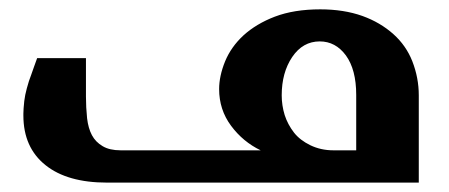

<svg xmlns="http://www.w3.org/2000/svg" viewBox="-20 -389 956 409"><path d="M163.1 -183.1Q163.1 -160.6 165.5 -137.2Q168 -115.7 175.8 -101.1Q183.6 -86.4 198.7 -77.6Q213.4 -68.8 236.8 -68.8H535.2Q497.6 -86.9 472.2 -121.1Q446.8 -155.3 446.8 -199.2Q446.8 -227.1 459.5 -258.3Q472.2 -289.1 498.5 -313.5Q525.9 -338.4 565.4 -353.5Q606.4 -369.1 662.1 -369.1Q712.4 -369.1 752 -355Q790 -341.3 817.9 -316.4Q845.2 -292 858.4 -258.3Q872.1 -223.1 872.1 -186V0H208Q123.5 0 77.1 -37.1Q29.8 -74.7 29.8 -143.1V-147Q29.8 -156.2 31.7 -173.8Q33.2 -186.5 37.1 -200.7Q41.5 -217.3 46.4 -229.5Q48.3 -234.9 52.5 -246.8Q56.6 -258.8 59.1 -265.1H163.1ZM738.8 -187Q738.8 -240.7 716.8 -271Q694.8 -300.8 661.1 -300.8Q625 -300.8 602.5 -267.6Q580.1 -234.4 580.1 -186Q580.1 -164.6 586.4 -144Q592.8 -124 606.4 -106.4Q619.1 -90.3 641.1 -79.6Q663.6 -68.8 689.9 -68.8H738.8Z"/></svg>

Font: SimahzazaarabicW05-SemiBold
Style: Regular
Weight: 600
Designer: Ahmed zaza
Foundry: Ahmed zaza
Version: Version 1.001